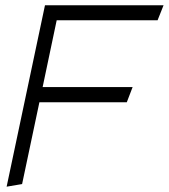

<svg xmlns="http://www.w3.org/2000/svg" viewBox="-20 -701 634 721"><path d="M571.8 -625 594.2 -681.2H148.9L4.9 0L63 -9.8L127.9 -316.9H456.1L478 -374H140.1L192.9 -625Z"/></svg>

Font: Comic Neue Angular
Style: Italic
Weight: 400
Italic angle: -12°
Designer: Craig Rozynski
Foundry: Craig Rozynski
Version: Version 2.003